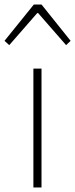

<svg xmlns="http://www.w3.org/2000/svg" viewBox="-43 -831 333 851"><path d="M105 0V-527H141V0ZM-23 -650 107 -811H141L270 -650L250 -631L126 -773H122L-2 -631Z"/></svg>

Font: Source Han Sans SC ExtraLight
Style: Regular
Weight: 250
Designer: Ryoko NISHIZUKA 西塚涼子 (kana, bopomofo & ideographs); Paul D. Hunt (Latin, Greek & Cyrillic); Sandoll Communications 산돌커뮤니
Foundry: Adobe
Version: Version 2.004;hotconv 1.0.118;makeotfexe 2.5.65603